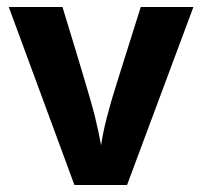

<svg xmlns="http://www.w3.org/2000/svg" viewBox="-20 -527 576 547"><path d="M342 0H192L5 -507H158Q238 -246 249.5 -199Q261 -152 268 -113Q277 -178 313 -291L381 -507H531Z"/></svg>

Font: Hind Mysuru
Style: Bold
Weight: 700
Designer: Manushi Parikh, Hitesh Malaviya
Foundry: Indian Type Foundry
Version: Version 0.703;PS 1.0;hotconv 1.0.86;makeotf.lib2.5.63406